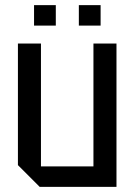

<svg xmlns="http://www.w3.org/2000/svg" viewBox="-20 -730 525 750"><path d="M435 -560V0H135L50 -85V-560H140V-80H345V-560ZM113 -630V-710H198V-630ZM288 -630V-710H373V-630Z"/></svg>

Font: Tektur SemiCondensed
Style: Regular
Weight: 400
Width: 4
Designer: Adam Jagosz
Foundry: Adam Jagosz
Version: Version 1.005;gftools[0.9.30]